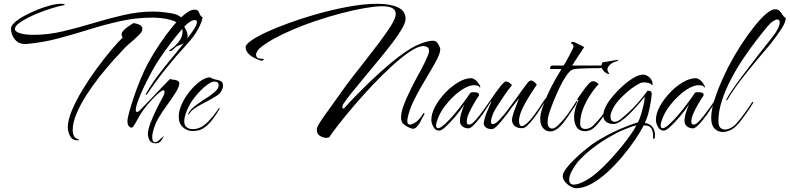

<svg xmlns="http://www.w3.org/2000/svg" viewBox="-20 -679 4170 1014"><path d="M878 -409Q874 -409 874 -411Q874 -414 881 -418Q903 -432 923.5 -457.5Q944 -483 944 -514Q944 -538 926.5 -552Q909 -566 882.5 -573.5Q856 -581 830 -583.5Q804 -586 787 -586Q699 -586 616 -567.5Q533 -549 453 -524Q373 -499 291.5 -477Q210 -455 123 -447Q83 -443 60.5 -468.5Q38 -494 38 -529Q38 -543 57.5 -560.5Q77 -578 108 -595Q139 -612 174.5 -626.5Q210 -641 244 -650Q278 -659 303 -659H306Q311 -659 316.5 -658Q322 -657 322 -655Q322 -652 306 -649Q289 -646 259 -637Q229 -628 195 -615Q161 -602 130 -586.5Q99 -571 79 -555.5Q59 -540 59 -526Q59 -511 87 -503Q115 -495 158 -495Q233 -495 312 -513.5Q391 -532 471.5 -556.5Q552 -581 632.5 -599.5Q713 -618 789 -618Q827 -618 864 -612Q879 -610 895 -607Q911 -604 924 -596Q938 -589 946 -576.5Q954 -564 951 -542Q956 -534 963.5 -518.5Q971 -503 971 -486Q971 -474 964 -463Q957 -452 937 -444L915 -435Q910 -433 900.5 -423.5Q891 -414 886 -411Q882 -409 878 -409ZM390 62Q361 62 349.5 38.5Q338 15 338 -6Q338 -44 359.5 -95.5Q381 -147 415.5 -204Q450 -261 489.5 -315Q529 -369 566 -413Q603 -457 628 -481Q622 -489 622 -496Q622 -508 634 -520Q646 -532 661 -541.5Q676 -551 684 -557Q698 -556 715 -549Q732 -542 732 -527Q732 -512 715.5 -496Q699 -480 689 -471Q682 -464 674.5 -458Q667 -452 660 -446Q653 -440 647.5 -434.5Q642 -429 638 -425Q613 -399 577.5 -359.5Q542 -320 505 -273Q468 -226 436 -176Q404 -126 384 -78.5Q364 -31 364 9Q364 25 370.5 38.5Q377 52 394 57Q396 58 397 58.5Q398 59 398 59Q398 62 390 62Z M805 78Q778 78 769.5 61.5Q761 45 761 30Q761 6 774 -28Q787 -62 804.5 -98Q822 -134 837 -161Q849 -182 849 -194Q849 -202 843 -202Q835 -202 815.5 -185Q796 -168 775 -144.5Q754 -121 739 -101Q724 -81 710.5 -56Q697 -31 686 -14Q681 -5 674 -5Q667 -5 660 -13Q653 -21 653 -42Q653 -51 661.5 -83.5Q670 -116 685 -161Q700 -206 719.5 -254Q739 -302 761 -344Q790 -397 824 -447.5Q858 -498 892 -539Q926 -580 956 -604Q986 -628 1005 -628Q1022 -628 1027 -620.5Q1032 -613 1035.5 -603.5Q1039 -594 1050 -587Q1046 -562 1025.5 -524Q1005 -486 966 -444Q912 -386 857 -317.5Q802 -249 758 -183Q754 -178 750.5 -178Q747 -178 751 -184Q785 -244 827.5 -298Q870 -352 914.5 -405.5Q959 -459 998 -515Q1010 -532 1015 -543.5Q1020 -555 1020 -562Q1020 -573 1009 -573Q986 -573 954 -539Q922 -504 884.5 -455Q847 -406 818 -362Q802 -338 781.5 -300.5Q761 -263 741.5 -222.5Q722 -182 709.5 -148Q697 -114 697 -97Q697 -88 704 -88Q708 -88 712 -91Q716 -94 720 -98Q744 -122 771.5 -151Q799 -180 827 -209.5Q855 -239 878 -262Q889 -258 897.5 -258Q906 -258 917 -253Q927 -249 927 -237Q927 -230 923 -220Q919 -210 913 -199Q891 -162 865 -127.5Q839 -93 817.5 -56.5Q796 -20 786 24Q785 29 784.5 35Q784 41 784 46Q784 72 799 72Q808 72 818 63L846 38Q838 56 828.5 67Q819 78 805 78Z M996 13Q969 13 946.5 -6.5Q924 -26 924 -64Q924 -94 940 -129Q956 -164 981.5 -196Q1007 -228 1036 -249Q1065 -270 1090 -271Q1094 -267 1099.5 -265Q1105 -263 1110 -261L1136 -255Q1158 -249 1158 -227Q1158 -214 1149.5 -199Q1141 -184 1124 -173Q1115 -167 1104.5 -161Q1094 -155 1083 -149L1038 -125Q1017 -114 1001 -101.5Q985 -89 978 -75Q978 -75 975.5 -74.5Q973 -74 974 -78Q981 -95 1001.5 -112.5Q1022 -130 1043 -143Q1053 -151 1063.5 -157Q1074 -163 1084 -170Q1094 -177 1103.5 -184.5Q1113 -192 1120 -199Q1128 -207 1131.5 -215Q1135 -223 1135 -229Q1135 -248 1113 -248Q1099 -248 1081 -236Q1059 -221 1039 -200.5Q1019 -180 1001 -156Q982 -130 967.5 -96Q953 -62 953 -39Q953 -16 966.5 -6.5Q980 3 998 3Q1023 3 1046 -10Q1063 -20 1078 -35.5Q1093 -51 1103 -63Q1111 -73 1121.5 -87Q1132 -101 1136 -108Q1138 -110 1139 -108Q1140 -106 1140 -105Q1136 -98 1126.5 -82.5Q1117 -67 1099 -44Q1078 -17 1055 -2Q1032 13 996 13Z M1703 49Q1688 49 1670.5 39Q1653 29 1653 5Q1653 -8 1674 -39.5Q1695 -71 1726.5 -114Q1758 -157 1790 -203Q1809 -230 1841 -271.5Q1873 -313 1910.5 -360.5Q1948 -408 1982.5 -454Q2017 -500 2041 -537Q2054 -557 2062 -575Q2070 -593 2070 -606Q2070 -625 2053 -635.5Q2036 -646 1996 -646Q1964 -646 1907.5 -636.5Q1851 -627 1782.5 -609Q1714 -591 1643 -567Q1584 -547 1527.5 -523Q1471 -499 1425 -473.5Q1379 -448 1350 -423Q1343 -416 1337.5 -406.5Q1332 -397 1332 -389Q1332 -382 1338 -375.5Q1344 -369 1360 -369Q1373 -369 1373 -364Q1373 -362 1368 -360Q1363 -358 1357 -359Q1314 -374 1295.5 -392Q1277 -410 1277 -429Q1277 -444 1307 -465Q1337 -486 1388 -509.5Q1439 -533 1503.5 -556.5Q1568 -580 1637 -600Q1726 -626 1814 -642.5Q1902 -659 1972 -659Q2039 -659 2080.5 -640.5Q2122 -622 2122 -579Q2122 -560 2102.5 -526.5Q2083 -493 2050.5 -450.5Q2018 -408 1980 -362Q1942 -316 1905 -271.5Q1868 -227 1838 -190Q1808 -153 1792 -128Q1788 -120 1788 -114V-113Q1788 -107 1792 -106Q1796 -105 1800 -110Q1820 -133 1857 -171Q1894 -209 1941 -254Q1988 -299 2038.5 -341.5Q2089 -384 2137 -415Q2172 -438 2208 -451Q2244 -464 2267 -464Q2284 -464 2294.5 -446Q2305 -428 2305 -418Q2305 -400 2290 -370Q2275 -340 2252.5 -302.5Q2230 -265 2205.5 -223Q2181 -181 2161 -138.5Q2141 -96 2133 -56Q2132 -52 2131.5 -48Q2131 -44 2131 -40Q2131 -21 2145 -21Q2147 -21 2149.5 -21.5Q2152 -22 2155 -23Q2173 -29 2188.5 -44.5Q2204 -60 2214 -78Q2217 -83 2220 -81.5Q2223 -80 2221 -75Q2215 -65 2209.5 -55Q2204 -45 2199 -34Q2190 -18 2180.5 -8.5Q2171 1 2161 1Q2155 1 2142 -4.5Q2129 -10 2112 -23Q2098 -33 2098 -59Q2098 -81 2107 -108.5Q2116 -136 2128.5 -163.5Q2141 -191 2152 -213Q2163 -235 2168 -245Q2185 -276 2205.5 -314Q2226 -352 2240 -387Q2246 -401 2246 -410Q2246 -425 2236 -430.5Q2226 -436 2215 -436Q2187 -435 2144 -406Q2101 -377 2050 -330.5Q1999 -284 1947 -229Q1895 -174 1849 -120Q1803 -66 1769 -22.5Q1735 21 1720 44Q1715 49 1703 49Z M2300 11Q2279 11 2268.5 -9.5Q2258 -30 2258 -45Q2258 -80 2279 -118Q2300 -156 2332.5 -190Q2365 -224 2401 -245Q2437 -266 2468 -266Q2477 -266 2488.5 -258.5Q2500 -251 2510 -235Q2512 -233 2515 -226.5Q2518 -220 2515 -215L2514 -217Q2512 -222 2505 -225.5Q2498 -229 2484 -229Q2461 -229 2432.5 -213Q2404 -197 2375.5 -170Q2347 -143 2324 -111Q2301 -79 2290 -46Q2283 -29 2283 -17Q2283 -2 2294 -2Q2302 -2 2313 -10Q2334 -26 2357 -51Q2380 -76 2401.5 -103Q2423 -130 2439.5 -153Q2456 -176 2463 -187Q2466 -191 2470.5 -191.5Q2475 -192 2482 -192Q2502 -192 2507.5 -185.5Q2513 -179 2508 -172Q2495 -153 2480.5 -128Q2466 -103 2455.5 -79Q2445 -55 2445 -36Q2445 -21 2457 -21Q2468 -21 2481 -34Q2493 -45 2509.5 -66Q2526 -87 2542.5 -110Q2559 -133 2570 -150Q2574 -155 2576.5 -154.5Q2579 -154 2576 -148Q2560 -123 2543 -96.5Q2526 -70 2507 -47Q2471 -1 2453 -1Q2437 -1 2423 -11Q2409 -21 2409 -40Q2409 -60 2417.5 -86.5Q2426 -113 2433 -128Q2412 -96 2385 -64Q2358 -32 2334.5 -10.5Q2311 11 2300 11Z M2578 3Q2556 3 2544.5 -7Q2533 -17 2535 -33Q2537 -44 2541 -58Q2545 -72 2551 -86L2575 -142Q2574 -144 2573.5 -145.5Q2573 -147 2573 -148Q2572 -152 2574 -155Q2600 -195 2622 -222Q2644 -249 2651 -249Q2665 -249 2684 -230Q2671 -214 2657 -194.5Q2643 -175 2630 -155Q2616 -134 2600.5 -109.5Q2585 -85 2579 -65Q2573 -47 2573 -37Q2573 -23 2583 -23Q2596 -23 2621 -50Q2638 -68 2658.5 -94.5Q2679 -121 2698 -148Q2718 -176 2735.5 -200.5Q2753 -225 2765 -240Q2776 -254 2785 -254Q2798 -254 2815 -232Q2801 -212 2781 -180.5Q2761 -149 2744.5 -116.5Q2728 -84 2723 -59Q2722 -55 2721.5 -51Q2721 -47 2721 -42Q2721 -13 2736 -13Q2744 -13 2755.5 -22Q2767 -31 2778 -43Q2789 -55 2795 -63Q2827 -106 2856 -152Q2862 -161 2864 -161Q2866 -161 2865.5 -157.5Q2865 -154 2864 -152Q2844 -119 2817.5 -80Q2791 -41 2765 -16Q2751 -2 2737 -2Q2710 -2 2697 -15Q2684 -28 2684 -44Q2684 -54 2687 -65.5Q2690 -77 2694 -89L2721 -160Q2706 -141 2696 -128.5Q2686 -116 2678 -105Q2671 -95 2662 -82.5Q2653 -70 2643 -58Q2624 -33 2606 -15Q2588 3 2578 3Z M2885 15Q2864 15 2848.5 -2Q2833 -19 2833 -51Q2833 -75 2844.5 -109.5Q2856 -144 2873.5 -182.5Q2891 -221 2910.5 -255.5Q2930 -290 2945 -314Q2928 -314 2915 -314.5Q2902 -315 2894 -314Q2887 -314 2885.5 -316.5Q2884 -319 2885 -320Q2885 -323 2888.5 -328Q2892 -333 2895 -333H2956Q2961 -339 2969.5 -354Q2978 -369 2987 -386Q2996 -403 3002.5 -416.5Q3009 -430 3009 -433Q3009 -442 3003 -446Q2999 -448 2999 -448Q2998 -448 2998 -448.5Q2998 -449 2997 -449Q2996 -450 2996 -452Q2996 -455 2999 -456.5Q3002 -458 3004 -458Q3010 -458 3015.5 -455.5Q3021 -453 3034 -446Q3040 -443 3046.5 -440.5Q3053 -438 3057 -435L3065 -430Q3059 -420 3046.5 -402Q3034 -384 3022 -365Q3010 -346 3002 -333H3181Q3193 -333 3193 -330Q3193 -327 3184.5 -323.5Q3176 -320 3172 -320Q3159 -319 3135.5 -319Q3112 -319 3085.5 -318.5Q3059 -318 3036.5 -316.5Q3014 -315 3005 -312Q2990 -307 2971 -279.5Q2952 -252 2934.5 -215Q2917 -178 2903 -143Q2900 -135 2892.5 -116Q2885 -97 2878.5 -75Q2872 -53 2872 -34Q2872 -16 2879 -8Q2886 0 2896 0Q2908 0 2923.5 -14Q2939 -28 2958 -50Q2978 -75 2995.5 -100.5Q3013 -126 3018 -135Q3026 -148 3028 -148Q3029 -148 3029 -147.5Q3029 -147 3029 -147Q3029 -144 3026 -136.5Q3023 -129 3020 -124Q3002 -98 2981 -66Q2960 -34 2938 -11Q2912 15 2885 15Z M3190 -289Q3175 -295 3164.5 -308.5Q3154 -322 3157 -338Q3159 -347 3162.5 -349.5Q3166 -352 3183 -353L3236 -362Q3245 -364 3245 -362Q3245 -358 3238 -356Q3222 -352 3210 -344Q3198 -336 3190 -322Q3188 -319 3188 -313Q3188 -307 3190.5 -301.5Q3193 -296 3196 -292Q3199 -288 3196.5 -288Q3194 -288 3190 -289ZM3073 14Q3039 14 3025.5 -7.5Q3012 -29 3012 -59Q3012 -82 3018.5 -106Q3025 -130 3035 -149Q3026 -153 3029 -156Q3036 -166 3046.5 -181Q3057 -196 3068 -211Q3081 -228 3091.5 -239Q3102 -250 3114 -250Q3122 -250 3128.5 -245Q3135 -240 3142 -235Q3119 -211 3096 -176Q3073 -141 3058.5 -102.5Q3044 -64 3044 -27Q3044 -11 3051.5 -4.5Q3059 2 3070 2Q3093 2 3111 -14Q3130 -31 3155.5 -63.5Q3181 -96 3204 -132Q3210 -140 3213.5 -141Q3217 -142 3214 -137Q3206 -121 3189.5 -96.5Q3173 -72 3155 -48Q3137 -24 3124 -11Q3111 2 3097.5 8Q3084 14 3073 14Z M3023 315Q3009 315 2992 305Q2975 295 2963.5 280.5Q2952 266 2952 251Q2952 235 2970 211Q2988 187 3014 162Q3040 137 3065.5 116Q3091 95 3106 84Q3163 45 3226 15.5Q3289 -14 3349 -33Q3357 -47 3365 -73Q3373 -99 3379 -126Q3385 -153 3385 -169Q3370 -149 3348.5 -124.5Q3327 -100 3304 -77Q3281 -54 3258.5 -39Q3236 -24 3219 -24Q3198 -24 3182 -35Q3166 -46 3166 -70Q3166 -82 3171 -97Q3176 -112 3187 -131Q3199 -151 3221.5 -177Q3244 -203 3271.5 -227.5Q3299 -252 3327 -268.5Q3355 -285 3377 -285Q3390 -285 3404.5 -274.5Q3419 -264 3423 -251Q3427 -241 3426.5 -236.5Q3426 -232 3425 -230Q3423 -228 3419 -233Q3416 -238 3404.5 -241Q3393 -244 3381 -244Q3376 -244 3371 -243Q3366 -242 3361 -240Q3340 -230 3315 -211.5Q3290 -193 3267 -170Q3233 -136 3218.5 -108.5Q3204 -81 3204 -64Q3204 -36 3227 -36Q3241 -36 3257 -49Q3286 -72 3309 -94.5Q3332 -117 3350 -137Q3367 -157 3379.5 -173Q3392 -189 3400 -200Q3415 -200 3418.5 -195Q3422 -190 3422 -184Q3422 -174 3417.5 -145Q3413 -116 3405 -84Q3397 -52 3385 -30Q3412 -26 3425.5 -8.5Q3439 9 3439 32Q3439 36 3439 40Q3439 44 3438 48Q3437 55 3432.5 54.5Q3428 54 3429 48Q3431 22 3422 2.5Q3413 -17 3380 -17Q3362 18 3332 62Q3302 106 3264.5 150.5Q3227 195 3185.5 232.5Q3144 270 3102.5 292.5Q3061 315 3023 315ZM3011 296Q3035 296 3076 273Q3105 257 3138 228Q3171 199 3203.5 163.5Q3236 128 3264.5 93Q3293 58 3313 28.5Q3333 -1 3341 -17Q3314 -11 3274 6Q3234 23 3189.5 49.5Q3145 76 3103 109Q3061 142 3029 179Q3012 201 2999 226Q2986 251 2986 269Q2986 296 3011 296Z M3486 11Q3465 11 3454.5 -9.5Q3444 -30 3444 -45Q3444 -80 3465 -118Q3486 -156 3518.5 -190Q3551 -224 3587 -245Q3623 -266 3654 -266Q3663 -266 3674.5 -258.5Q3686 -251 3696 -235Q3698 -233 3701 -226.5Q3704 -220 3701 -215L3700 -217Q3698 -222 3691 -225.5Q3684 -229 3670 -229Q3647 -229 3618.5 -213Q3590 -197 3561.5 -170Q3533 -143 3510 -111Q3487 -79 3476 -46Q3469 -29 3469 -17Q3469 -2 3480 -2Q3488 -2 3499 -10Q3520 -26 3543 -51Q3566 -76 3587.5 -103Q3609 -130 3625.5 -153Q3642 -176 3649 -187Q3652 -191 3656.5 -191.5Q3661 -192 3668 -192Q3688 -192 3693.5 -185.5Q3699 -179 3694 -172Q3681 -153 3666.5 -128Q3652 -103 3641.5 -79Q3631 -55 3631 -36Q3631 -21 3643 -21Q3654 -21 3667 -34Q3679 -45 3695.5 -66Q3712 -87 3728.5 -110Q3745 -133 3756 -150Q3760 -155 3762.5 -154.5Q3765 -154 3762 -148Q3746 -123 3729 -96.5Q3712 -70 3693 -47Q3657 -1 3639 -1Q3623 -1 3609 -11Q3595 -21 3595 -40Q3595 -60 3603.5 -86.5Q3612 -113 3619 -128Q3598 -96 3571 -64Q3544 -32 3520.5 -10.5Q3497 11 3486 11Z M3797 18Q3772 18 3754 0.5Q3736 -17 3736 -56Q3736 -106 3762 -178Q3788 -250 3828 -329Q3859 -388 3894 -442Q3929 -496 3963 -538.5Q3997 -581 4025.5 -605.5Q4054 -630 4072 -630Q4089 -630 4097.5 -621Q4106 -612 4112.5 -601Q4119 -590 4130 -583Q4129 -560 4106 -525Q4083 -490 4051 -449Q4030 -424 3991.5 -378.5Q3953 -333 3915 -285Q3884 -247 3860 -212Q3836 -177 3823 -154Q3819 -147 3817 -149Q3815 -151 3817 -155Q3827 -175 3848.5 -206.5Q3870 -238 3897 -274Q3924 -310 3950 -343.5Q3976 -377 3995 -402Q4014 -427 4021 -435Q4036 -454 4050 -471.5Q4064 -489 4075 -505Q4087 -523 4092.5 -537Q4098 -551 4098 -560Q4098 -576 4085 -576Q4076 -576 4062.5 -567Q4049 -558 4032 -538Q4007 -508 3973.5 -464.5Q3940 -421 3905 -369Q3870 -317 3840.5 -260.5Q3811 -204 3792.5 -147.5Q3774 -91 3774 -39Q3774 -15 3784 -5Q3794 5 3808 5Q3823 5 3839.5 -3.5Q3856 -12 3867 -25Q3884 -43 3900.5 -65Q3917 -87 3930.5 -106.5Q3944 -126 3950 -136Q3953 -141 3956 -141Q3961 -141 3956 -133Q3940 -106 3918.5 -76.5Q3897 -47 3880 -26Q3864 -6 3841.5 6Q3819 18 3797 18Z"/></svg>

Font: The Nautigal
Style: Regular
Weight: 400
Designer: Robert E. Leuschke
Foundry: Robert E. Leuschke
Version: Version 1.100; ttfautohint (v1.8.3)